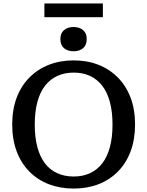

<svg xmlns="http://www.w3.org/2000/svg" viewBox="-20 -1079 856 1116"><path d="M408 17Q330 17 264.5 -8Q199 -33 151 -81.5Q103 -130 77 -199Q51 -268 51 -355Q51 -443 77 -511.5Q103 -580 151 -628.5Q199 -677 264.5 -702.5Q330 -728 408 -728Q487 -728 552 -702.5Q617 -677 665 -628.5Q713 -580 739 -511.5Q765 -443 765 -355Q765 -268 739 -199Q713 -130 665 -81.5Q617 -33 552 -8Q487 17 408 17ZM408 -53Q461 -53 502.5 -72Q544 -91 573.5 -128.5Q603 -166 618.5 -223Q634 -280 634 -355Q634 -430 618.5 -487Q603 -544 573.5 -581.5Q544 -619 502.5 -638Q461 -657 408 -657Q356 -657 314 -638Q272 -619 242.5 -581.5Q213 -544 197.5 -487Q182 -430 182 -355Q182 -280 197.5 -223Q213 -166 242 -128.5Q271 -91 313.5 -72Q356 -53 408 -53ZM408 -781Q373 -781 352 -799Q331 -817 331 -852Q331 -886 352 -904Q373 -922 408 -922Q442 -922 463 -904Q484 -886 484 -852Q484 -817 463 -799Q442 -781 408 -781ZM238 -1059H578V-979H238Z"/></svg>

Font: Roboto Serif Medium
Style: Regular
Weight: 500
Designer: Greg Gazdowicz
Foundry: Commercial Type
Version: Version 1.008